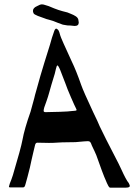

<svg xmlns="http://www.w3.org/2000/svg" viewBox="-20 -859 625 880"><path d="M341 -756Q341 -740 322 -740Q317 -740 303 -742Q292 -741 268 -746L246 -754Q223 -764 206.5 -768Q190 -772 184 -775Q171 -779 153.5 -786Q136 -793 134 -798Q131 -804 131 -809Q131 -823 150 -831Q164 -839 172 -839Q179 -839 188.5 -835.5Q198 -832 203 -831Q231 -819 247.5 -813.5Q264 -808 289 -802Q293 -800 305 -795.5Q317 -791 327 -784.5Q337 -778 339 -769Q341 -759 341 -756ZM575 -7Q575 1 557 1H485Q481 1 477 -6Q473 -13 470 -20Q467 -27 465 -32Q460 -42 446.5 -78Q433 -114 426 -135Q423 -145 414 -164.5Q405 -184 401 -192Q397 -204 393.5 -208Q390 -212 383 -212Q376 -212 365.5 -211Q355 -210 343 -209Q335 -207 293 -207Q264 -207 236 -205Q227 -204 204 -204L151 -205Q146 -205 143.5 -201Q141 -197 140 -191.5Q139 -186 138 -183L132 -158Q129 -144 124.5 -125.5Q120 -107 117 -91L106 -48L98 -19Q95 -7 92.5 -3.5Q90 0 85 0H26Q21 0 21 -4Q21 -6 25 -18Q33 -37 39 -56Q76 -180 83 -218Q92 -268 120 -347Q129 -381 137 -409Q140 -423 146 -443Q165 -513 184 -574L209 -654Q217 -685 229 -718Q235 -733 243 -725Q249 -721 252 -711Q255 -701 256 -697Q259 -685 309 -577Q329 -536 352 -470Q362 -441 407 -345Q430 -298 437 -280Q453 -245 523 -110L535 -85Q558 -34 570 -20Q575 -10 575 -7ZM331 -355Q331 -357 328 -363Q323 -372 305 -413.5Q287 -455 280 -476Q270 -500 264.5 -516Q259 -532 256 -538Q254 -543 251.5 -548Q249 -553 247 -556Q245 -559 243 -559Q240 -559 236.5 -544Q233 -529 231 -521Q213 -463 205 -433Q201 -418 193.5 -396.5Q186 -375 183 -367Q180 -357 180 -351Q180 -345 189 -345Q210 -345 253.5 -346.5Q297 -348 308 -350Q315 -351 320 -351Q325 -351 328 -352Q331 -353 331 -355Z"/></svg>

Font: Barrio
Style: Regular
Weight: 400
Designer: Pablo Cosgaya & Sergio Jimenez
Foundry: Pablo Cosgaya & Sergio Jimenez
Version: Version 1.005